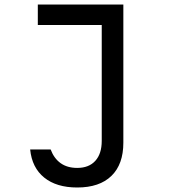

<svg xmlns="http://www.w3.org/2000/svg" viewBox="-20 -618 790 853"><path d="M148 -598H528V16Q528 112 475 163.5Q422 215 323 215Q231 215 176.5 171Q122 127 114 46H205Q220 86 249.5 107Q279 128 323 128Q375 128 403.5 96.5Q432 65 432 8V-507H148Z"/></svg>

Font: Martian Mono SemiExpanded Light
Style: Regular
Weight: 300
Width: 6
Monospace: yes
Designer: Roman Shamin
Foundry: Evil Martians
Version: Version 0.930